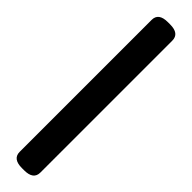

<svg xmlns="http://www.w3.org/2000/svg" viewBox="1 -108 426 426"><g transform="rotate(-45 214.0 105.5)"><path d="M7 138Q-15 138 -15 109V102Q-15 73 7 73H421Q443 73 443 102V109Q443 138 421 138Z"/></g></svg>

Font: Asap Condensed Medium
Style: Regular
Weight: 500
Width: 3
Designer: Pablo Cosgaya
Foundry: Omnibus-Type
Version: Version 3.001; ttfautohint (v1.8.4.7-5d5b)